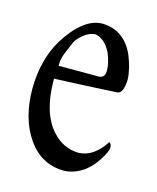

<svg xmlns="http://www.w3.org/2000/svg" viewBox="-72 -476 417 511"><g transform="rotate(15 136.0 -220.5)"><path d="M65.4 -284.7H177.2Q192.9 -286.6 192.6 -306.4Q192.4 -326.2 181.6 -353Q164.1 -387.2 137.7 -391.1Q121.6 -390.1 106.2 -377.7Q90.8 -365.2 85.4 -353L72.3 -321.8Q66.4 -307.6 65.4 -296.4Q64.5 -285.2 65.4 -284.7ZM102.5 -109.9Q133.3 -75.2 176.3 -74.7Q217.3 -76.2 248 -123.5Q253.9 -120.1 254.4 -111.3Q254.4 -105 250 -94.7Q232.4 -59.1 206.1 -38.6Q178.7 -19 149.9 -18.6Q87.4 -19.5 50.5 -72.8Q13.7 -126 13.2 -207Q13.7 -287.6 48.3 -345.7Q96.7 -422.9 148.9 -423.3Q209.5 -421.9 236.3 -361.8Q251 -325.7 252 -296.9Q251 -259.3 234.9 -256.8Q143.1 -251.5 62 -248.5V-242.2Q63 -153.8 102.5 -109.9Z"/></g></svg>

Font: AMoshref-Thulth
Style: Regular
Weight: 400
Designer: Ali Moshref
Foundry: Ali Moshref
Version: Version 0.1